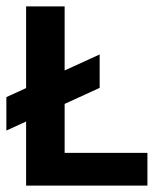

<svg xmlns="http://www.w3.org/2000/svg" viewBox="-20 -583 512 603"><path d="M0 -173V-278L293 -412V-307ZM62 -3V-563H183V-3ZM62 0V-103H443V0Z"/></svg>

Font: Darker Grotesque Light ExtraBold
Style: Regular
Weight: 800
Version: Version 1.000;gftools[0.9.28]